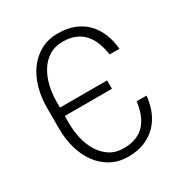

<svg xmlns="http://www.w3.org/2000/svg" viewBox="-170 -849 939 987"><g transform="rotate(-30 300.0 -356.0)"><path d="M545.9 -215.8Q541.5 -166.5 524.2 -125.2Q506.8 -84 477.1 -54Q447.3 -23.9 405.5 -7.1Q363.8 9.8 310.5 9.8Q251 9.8 206.3 -15.4Q161.6 -40.5 131.8 -82.3Q102.1 -124 86.9 -178.2Q71.8 -232.4 71.8 -291V-419.9Q71.8 -478.5 86.9 -532.7Q102.1 -586.9 131.8 -628.7Q161.6 -670.4 206.3 -695.6Q251 -720.7 310.5 -720.7Q363.8 -720.7 405.5 -704.6Q447.3 -688.5 476.8 -658.7Q506.3 -628.9 523.9 -586.9Q541.5 -544.9 545.9 -493.7H487.8Q481.9 -533.7 469.2 -566.4Q456.5 -599.1 435.3 -622.6Q414.1 -646 383.1 -658.7Q352.1 -671.4 310.5 -671.4Q263.2 -671.4 229.2 -649.7Q195.3 -627.9 173.3 -592.5Q151.4 -557.1 140.6 -512.2Q129.9 -467.3 129.9 -420.9V-384.8H409.7V-335H129.9V-291Q129.9 -244.1 140.6 -199.2Q151.4 -154.3 173.3 -118.9Q195.3 -83.5 229.2 -61.5Q263.2 -39.6 310.5 -39.6Q352.5 -39.6 383.5 -51.8Q414.6 -64 435.8 -86.9Q457 -109.9 469.7 -142.6Q482.4 -175.3 487.8 -215.8Z"/></g></svg>

Font: Roboto Mono Light
Style: Regular
Weight: 300
Designer: Google
Version: Version 2.000985; 2015; ttfautohint (v1.3)